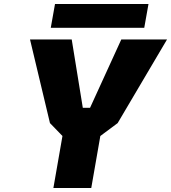

<svg xmlns="http://www.w3.org/2000/svg" viewBox="-20 -933 849 953"><path d="M232 -795 253 -913H717L696 -795ZM245 0 290 -258 228 -322 129 -737H336L391 -398H427L582 -737H809L564 -322L478 -258L433 0Z"/></svg>

Font: Tomorrow
Style: Bold Italic
Weight: 700
Italic angle: -10°
Designer: Tony de Marco, Monica Rizzolli
Foundry: Just in Type
Version: Version 2.002